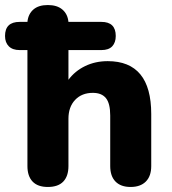

<svg xmlns="http://www.w3.org/2000/svg" viewBox="-45 -734 682 763"><path d="M145 9Q105 9 84.5 -12.5Q64 -34 64 -74V-535H33Q5 -535 -10 -550Q-25 -565 -25 -591Q-25 -647 33 -647H64Q67 -678 87.5 -696Q108 -714 145 -714Q182 -714 203 -696Q224 -678 227 -647H358Q415 -647 415 -591Q415 -565 401 -550Q387 -535 358 -535H227V-417Q253 -452 293.5 -471.5Q334 -491 383 -491Q556 -491 556 -281V-74Q556 -34 534.5 -12.5Q513 9 474 9Q435 9 414 -12.5Q393 -34 393 -74V-275Q393 -323 376 -344Q359 -365 324 -365Q280 -365 253.5 -337Q227 -309 227 -262V-74Q227 -34 206.5 -12.5Q186 9 145 9Z"/></svg>

Font: Chiron GoRound TC EB
Style: Regular
Weight: 700
Designer: Ryoko NISHIZUKA 西塚涼子 (kana, bopomofo & ideographs); Paul D. Hunt (Latin, Greek & Cyrillic); Sandoll Communications 산돌커뮤니
Foundry: Adobe
Version: Version 1.000;hotconv 1.1.1;makeotfexe 2.6.0